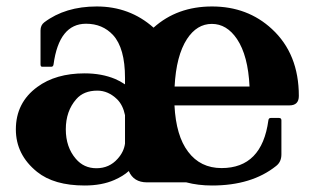

<svg xmlns="http://www.w3.org/2000/svg" viewBox="-20 -567 978 597"><path d="M368.7 -120.6V-209Q362.3 -240.2 344.2 -258.3Q316.4 -285.2 282.7 -285.2Q240.2 -285.2 217.3 -258.8Q184.6 -221.7 184.6 -165Q184.6 -109.4 215.8 -73.2Q240.7 -43.9 279.8 -43.9Q319.8 -43.9 345.7 -73.2Q365.2 -94.7 368.7 -120.6ZM437 0Q395.5 0 380.4 -35.2Q363.3 -19.5 335.4 -7.3Q296.4 9.8 243.2 9.8Q147.9 9.8 95.2 -32.7Q29.3 -85.9 29.3 -164.6Q29.3 -247.6 95.7 -296.4Q153.3 -338.9 243.2 -338.9Q296.4 -338.9 338.4 -321.3Q352.5 -315.4 368.7 -304.7V-324.7Q368.7 -417.5 331.5 -458Q298.8 -493.2 247.6 -493.2Q163.6 -493.2 146.5 -366.7Q145.5 -359.4 139.2 -359.4H111.3Q106 -359.4 106 -366.7V-472.2Q106 -488.8 117.7 -497.6Q183.1 -546.9 280.8 -546.9Q383.3 -546.9 457.5 -481Q530.8 -546.9 639.2 -546.9Q750 -546.9 825.7 -476.6Q909.2 -399.4 909.2 -268.6Q909.2 -239.3 879.9 -239.3H522.5Q527.3 -144.5 564.9 -95.2Q603 -44.4 668.9 -44.4Q794.4 -44.4 814.5 -192.9Q815.4 -200.2 821.8 -200.2H847.7Q855 -200.2 855 -192.9V-86.9Q855 -63.5 838.4 -50.8Q762.7 9.8 639.2 9.8Q596.2 9.8 559.1 0ZM522.9 -297.9H755.9Q751.5 -394 716.8 -445.8Q685.1 -492.7 638.7 -492.7Q592.3 -492.7 561.5 -445.8Q527.8 -394 522.9 -297.9Z"/></svg>

Font: Simply Serif
Style: Bold
Weight: 700
Designer: Wojciech Kalinowski "wmk69" (wmk69@o2.pl)
Foundry: Wojciech Kalinowski "wmk69" (wmk69@o2.pl)
Version: Version 1.0.0; 2022-02-18